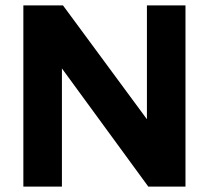

<svg xmlns="http://www.w3.org/2000/svg" viewBox="-20 -687 769 707"><path d="M663 0H526L208 -435V0H66V-667H212L521 -248V-667H663Z"/></svg>

Font: UN Bangla
Style: Bold
Weight: 700
Designer: Desinged by Rajon, Unicode developed by Rashed (IMGN)
Version: Version 2.001;March 19, 2023;FontCreator 14.0.0.2901 64-bit